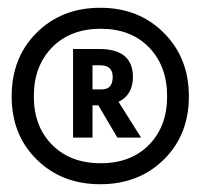

<svg xmlns="http://www.w3.org/2000/svg" viewBox="-20 -807 516 494"><path d="M218 -453H168V-681H235Q322 -681 322 -609Q322 -563 285 -545L343 -453H282L233 -536H218ZM238 -639H218V-577H242Q270 -577 270 -609Q270 -639 238 -639ZM10 -559Q10 -659 74.5 -723Q139 -787 238 -787Q337 -787 401.5 -722.5Q466 -658 466 -559Q466 -460 401.5 -396.5Q337 -333 238 -333Q139 -333 74.5 -396.5Q10 -460 10 -559ZM67 -559Q67 -482 114 -434.5Q161 -387 239 -387Q317 -387 363.5 -434.5Q410 -482 410 -559Q410 -637 363.5 -685Q317 -733 239 -733Q161 -733 114 -685Q67 -637 67 -559Z"/></svg>

Font: Hind Madurai SemiBold
Style: Regular
Weight: 600
Designer: Jyotish Sonowal
Foundry: Indian Type Foundry
Version: Version 1.001;PS 1.0;hotconv 1.0.86;makeotf.lib2.5.63406; tt